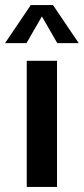

<svg xmlns="http://www.w3.org/2000/svg" viewBox="-30 -741 332 761"><path d="M76 -500H196V0H76ZM92 -721H180L282 -570H197L136 -676L75 -570H-10Z"/></svg>

Font: Moderustic Med
Style: Regular
Weight: 500
Designer: Tural Alisoy
Foundry: TAFT Foundry
Version: Version 2.110